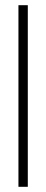

<svg xmlns="http://www.w3.org/2000/svg" viewBox="-20 -719 178 739"><path d="M51 -699H87V0H51Z"/></svg>

Font: Moniqa ExtLt Narrow Display
Style: Regular
Weight: 200
Width: 4
Designer: Rajesh Rajput
Foundry: Rajesh Rajput
Version: Version 1.000